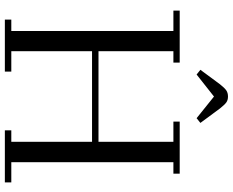

<svg xmlns="http://www.w3.org/2000/svg" viewBox="-102 -834 936 771"><g transform="rotate(90 365.5 -448.0)"><path d="M22 -676.8V-702.1H231V-676.8H185.1V-376H548.8V-676.8H467.8V-702.1H676.8V-676.8H630.9V-25.9H711.9V0H502.9V-25.9H548.8V-350.1H185.1V-25.9H267.1V0H58.1V-25.9H104V-676.8ZM259.8 -785.2 317.9 -863.8Q332.5 -882.3 342.5 -889.2Q352.5 -896 367.2 -896Q381.3 -896 390.6 -889.4Q399.9 -882.8 415 -863.8L473.1 -785.2L454.1 -770L367.2 -839.8L278.8 -770Z"/></g></svg>

Font: Dehuti Alt
Style: Book
Weight: 400
Version: Version 1.2